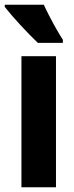

<svg xmlns="http://www.w3.org/2000/svg" viewBox="-36 -786 310 806"><path d="M199 0H54V-550H199ZM148 -766Q157 -746 172 -717Q187 -688 202.5 -661Q218 -634 228 -619V-606H123Q111 -617 91.5 -637Q72 -657 51 -679.5Q30 -702 12 -723Q-6 -744 -16 -757V-766Z"/></svg>

Font: Noto Sans Arabic ExtCond ExtBd
Style: Regular
Weight: 800
Width: 2
Designer: Monotype Design Team, Nadine Chahine, Nizar Qandah and Khaled Hosny
Foundry: Monotype Imaging Inc.
Version: Version 2.012; ttfautohint (v1.8.4.7-5d5b)